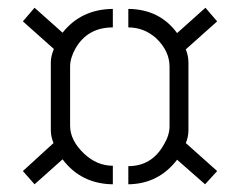

<svg xmlns="http://www.w3.org/2000/svg" viewBox="-20 -605 630 496"><path d="M39.1 -163.1 118.2 -235.4Q111.3 -252 111.3 -269.5V-443.4Q111.3 -460 119.1 -478.5L39.1 -549.8L69.3 -585L141.6 -520.5Q189.5 -581.1 271.5 -582V-534.2Q206.1 -534.2 174.8 -479.5Q161.1 -455.1 161.1 -432.6V-280.3Q161.1 -242.2 197.3 -208Q230.5 -176.8 271.5 -176.8V-128.9Q189.5 -129.9 141.6 -193.4L69.3 -128.9ZM311.5 -128.9V-175.8Q372.1 -175.8 403.3 -231.4Q418 -255.9 418 -278.3V-432.6Q418 -473.6 382.8 -506.8Q351.6 -534.2 311.5 -534.2V-582Q392.6 -581.1 437.5 -519.5L510.7 -585L541 -549.8L460 -477.5Q466.8 -460.9 466.8 -443.4V-269.5Q466.8 -251 460 -235.4L541 -163.1L509.8 -128.9L437.5 -192.4Q389.6 -129.9 311.5 -128.9Z"/></svg>

Font: Post No Bills Colombo
Style: Regular
Weight: 400
Designer: Kosala Senevirathne, Siva Puranthara, Lasantha Premarathna, Tharique Azeez
Foundry: Mooniak
Version: Version 1.220 ; ttfautohint (v1.6)